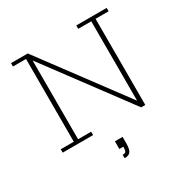

<svg xmlns="http://www.w3.org/2000/svg" viewBox="-177 -732 1052 1083"><g transform="rotate(-30 349.0 -190.5)"><path d="M40 0V-22H125V-561H40V-583H149L550 -44V-561H465V-583H663V-561H578V0H551L153 -535V-22H238V0ZM327 202V180Q344 180 348.5 172Q353 164 353 142H327V92H377V136Q377 158 372.5 173Q368 188 357.5 195Q347 202 327 202Z"/></g></svg>

Font: Rokkitt SemiBold Thin
Style: Regular
Weight: 250
Version: Version 3.103